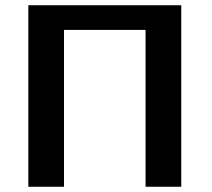

<svg xmlns="http://www.w3.org/2000/svg" viewBox="-20 -712 808 732"><path d="M88 0V-692H671V0H535V-598H224V0Z"/></svg>

Font: Coval
Style: Bold
Weight: 700
Foundry: Context Ltd
Version: Version 001.000